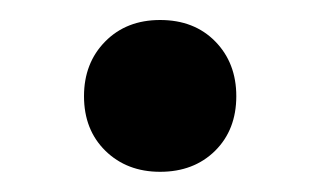

<svg xmlns="http://www.w3.org/2000/svg" viewBox="-20 -436 325 192"><path d="M64 -339.8Q64 -373 85.2 -394.5Q106.4 -416 140.1 -416Q174.3 -416 195.3 -394.5Q216.3 -373 216.3 -339.8Q216.3 -306.2 195.1 -285.2Q173.8 -264.2 140.1 -264.2Q106.9 -264.2 85.4 -285.2Q64 -306.2 64 -339.8Z"/></svg>

Font: Roboto Condensed
Style: Bold
Weight: 700
Designer: Google
Version: Version 2.134; 2016